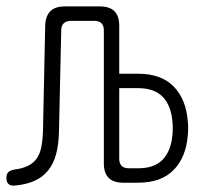

<svg xmlns="http://www.w3.org/2000/svg" viewBox="-21 -570 641 599"><path d="M120 -490Q121 -520 136 -535Q151 -550 181 -550H291Q321 -550 336 -535Q351 -520 351 -490V-340H410Q482 -340 521 -300Q560 -260 565 -190Q566 -180 566 -170Q566 -160 565 -150Q560 -80 521 -40Q482 0 410 0H363Q333 0 318 -15Q303 -30 303 -60V-475Q303 -490 295.5 -497.5Q288 -505 273 -505H201Q186 -505 178 -497.5Q170 -490 170 -475L163 -159Q162 -119 154 -89Q146 -59 129 -38Q112 -17 86 -5.5Q60 6 24 9Q12 10 5.5 4Q-1 -2 -1 -15Q-1 -27 5 -33Q11 -39 24 -41Q48 -44 65 -52Q82 -60 92.5 -74Q103 -88 107.5 -109.5Q112 -131 113 -159ZM351 -295V-75Q351 -60 358.5 -52.5Q366 -45 381 -45H410Q461 -45 487 -72.5Q513 -100 517 -150Q518 -160 518 -170Q518 -180 517 -190Q513 -240 487 -267.5Q461 -295 410 -295Z"/></svg>

Font: Maple Mono NL Thin
Style: Regular
Weight: 250
Monospace: yes
Designer: subframe7536
Version: Version 7.000